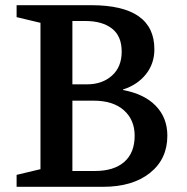

<svg xmlns="http://www.w3.org/2000/svg" viewBox="-20 -720 719 740"><path d="M44 0V-46L136 -68V-632L44 -654V-700H331Q575 -700 575 -530Q575 -475 542.5 -434Q510 -393 454 -375V-373Q536 -358 580.5 -312Q625 -266 625 -197Q625 -107 558 -53.5Q491 0 377 0ZM259 -61H346Q419 -61 459 -96Q499 -131 499 -197Q499 -258 457.5 -295Q416 -332 341 -332H259ZM259 -395H316Q374 -395 411.5 -428.5Q449 -462 449 -521Q449 -581 411.5 -610Q374 -639 310 -639H259Z"/></svg>

Font: Volkhov
Style: Regular
Weight: 400
Designer: Cyreal (www.cyreal.org)
Foundry: Cyreal (www.cyreal.org)
Version: Version 1.010